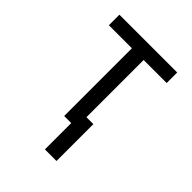

<svg xmlns="http://www.w3.org/2000/svg" viewBox="-201 -623 902 902"><g transform="rotate(45 250.0 -172.5)"><path d="M258 175V0H211V-450H58V-520H442V-450H289V-70H335V175Z"/></g></svg>

Font: Iosevka Term SS14
Style: Regular
Weight: 400
Monospace: yes
Designer: Belleve Invis
Foundry: Belleve Invis
Version: Version 24.1.1; ttfautohint (v1.8.4)